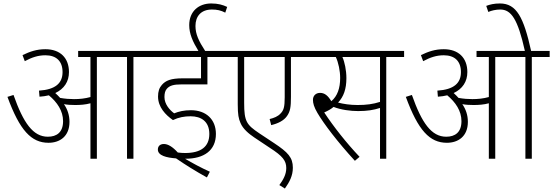

<svg xmlns="http://www.w3.org/2000/svg" viewBox="-20 -916 3192 1108"><path d="M381 -213C381 -252 369 -286 349 -315C369 -311 392 -310 414 -310C443 -310 473 -312 502 -320V0H539V-587H713V0H750V-587H853V-622H431V-587H502V-356C470 -347 438 -344 407 -344C383 -344 355 -346 327 -351C318 -361 309 -370 299 -379C350 -403 378 -445 378 -500C378 -582 327 -632 242 -632C192 -632 154 -619 110 -598L123 -563C164 -585 200 -597 242 -597C305 -597 341 -563 341 -500C341 -436 300 -399 205 -393L208 -358C227 -359 245 -362 262 -366C310 -326 344 -276 344 -217C344 -152 307 -127 256 -127C171 -127 115 -206 58 -368L23 -357C94 -163 161 -92 260 -92C324 -92 381 -128 381 -213Z M1080 -245C1141 -245 1188 -215 1188 -143C1188 -69 1139 -33 1048 -33C1034 -33 1020 -34 1006 -36C977 -68 950 -85 926 -85C903 -85 891 -72 891 -53C891 -18 941 -6 996 -2C1048 34 1109 72 1174 108L1191 75C1140 52 1090 25 1048 0C1049 0 1050 0 1051 0C1156 0 1226 -47 1226 -143C1226 -228 1168 -280 1082 -280C1043 -280 1012 -273 985 -262C959 -281 929 -315 929 -356C929 -377 933 -393 943 -404C959 -422 981 -429 1028 -429H1177V-587H1285V-622H1164C1127 -679 1108 -719 1108 -766C1108 -821 1139 -861 1203 -861C1233 -861 1255 -856 1280 -843L1291 -876C1266 -888 1238 -896 1199 -896C1127 -896 1072 -851 1072 -771C1072 -721 1092 -676 1125 -622H839V-587H1140V-464H1035C965 -464 936 -451 914 -426C899 -409 892 -388 892 -359C892 -298 935 -253 978 -223C1011 -239 1044 -245 1080 -245Z M1754 -587V-622H1272V-587H1352V-314C1352 -254 1357 -231 1368 -206C1382 -172 1416 -144 1447 -123L1537 -63C1612 -15 1632 12 1632 54C1632 91 1614 122 1592 152L1624 172C1651 134 1670 98 1670 52C1670 -7 1642 -37 1562 -90L1476 -147C1403 -196 1389 -215 1389 -322V-587H1623V-355C1623 -298 1617 -279 1599 -261C1584 -244 1561 -235 1536 -229L1545 -194C1584 -203 1618 -220 1636 -246C1655 -273 1659 -298 1659 -357V-587Z M2209 -587H2312V-622H1740V-587H1918C1933 -555 1943 -507 1943 -466C1943 -407 1927 -361 1892 -332C1872 -365 1853 -380 1827 -380C1803 -380 1786 -364 1786 -340C1786 -320 1792 -298 1812 -264C1849 -201 1928 -97 2028 12L2055 -11C1980 -90 1905 -185 1851 -267C1871 -276 1890 -286 1905 -299C1948 -282 2004 -275 2047 -275C2099 -275 2136 -281 2173 -293V0H2209ZM2044 -310C2000 -310 1962 -316 1931 -324C1963 -358 1979 -402 1979 -465C1979 -510 1969 -558 1956 -587H2173V-328C2133 -315 2093 -310 2044 -310Z M2680 -213C2680 -252 2668 -286 2648 -315C2668 -311 2691 -310 2713 -310C2742 -310 2772 -312 2801 -320V0H2838V-587H3012V0H3049V-587H3152V-622H3045C3002 -816 2961 -896 2865 -896C2831 -896 2807 -890 2786 -882L2798 -847C2816 -855 2841 -861 2867 -861C2930 -861 2968 -806 3009 -622H2730V-587H2801V-356C2769 -347 2737 -344 2706 -344C2682 -344 2654 -346 2626 -351C2617 -361 2608 -370 2598 -379C2649 -403 2677 -445 2677 -500C2677 -582 2626 -632 2541 -632C2491 -632 2453 -619 2409 -598L2422 -563C2463 -585 2499 -597 2541 -597C2604 -597 2640 -563 2640 -500C2640 -436 2599 -399 2504 -393L2507 -358C2526 -359 2544 -362 2561 -366C2609 -326 2643 -276 2643 -217C2643 -152 2606 -127 2555 -127C2470 -127 2414 -206 2357 -368L2322 -357C2393 -163 2460 -92 2559 -92C2623 -92 2680 -128 2680 -213Z"/></svg>

Font: Noto Sans SemiCondensed ExtraLight
Style: Regular
Weight: 200
Width: 4
Designer: Monotype Design Team
Foundry: Monotype Imaging Inc.
Version: Version 2.013